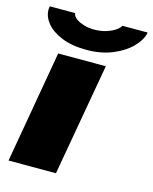

<svg xmlns="http://www.w3.org/2000/svg" viewBox="-110 -799 695 872"><g transform="rotate(15 237.5 -362.5)"><path d="M15 0 107 -528H331L238 0ZM227 -577Q158 -577 110 -596.5Q62 -616 37.5 -646Q13 -676 13 -708Q13 -713 13.5 -717Q14 -721 15 -725H134Q135 -711 150.5 -699.5Q166 -688 189 -681.5Q212 -675 235 -675Q266 -675 292 -683Q318 -691 335 -703Q352 -715 356 -725H475Q469 -691 436 -656.5Q403 -622 349 -599.5Q295 -577 227 -577Z"/></g></svg>

Font: Archivo Expanded Black
Style: Italic
Weight: 900
Width: 7
Italic angle: -10°
Designer: Hector Gatti
Foundry: Omnibus-Type
Version: Version 2.001